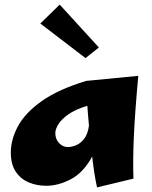

<svg xmlns="http://www.w3.org/2000/svg" viewBox="-20 -792 660 833"><path d="M181 14Q140 14 105 -0.5Q70 -15 48.5 -47Q27 -79 27 -130Q27 -187 58 -244.5Q89 -302 160.5 -353Q232 -404 354 -441L580 -463Q566 -312 561 -205Q556 -98 559 -17L401 21Q395 -6 389.5 -40.5Q384 -75 380 -113Q342 -43 287.5 -14.5Q233 14 181 14ZM220 -215Q220 -188 236.5 -171Q253 -154 274 -154Q292 -154 311.5 -162.5Q331 -171 346 -191Q361 -211 366 -247Q364 -270 362 -292Q360 -314 359 -333Q306 -317 276 -295.5Q246 -274 233 -252.5Q220 -231 220 -215ZM351 -540 155 -690 239 -772 409 -586Z"/></svg>

Font: Marhey ExtraBold
Style: Regular
Weight: 800
Designer: Nur Syamsi & Bustanul Arifin
Foundry: Namelatype
Version: Version 1.000; ttfautohint (v1.8.4.7-5d5b)